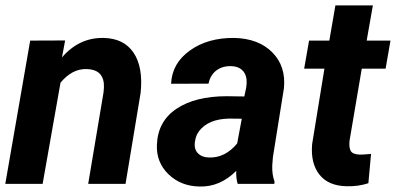

<svg xmlns="http://www.w3.org/2000/svg" viewBox="-21 -678 1460 708"><path d="M219.2 -528.8 207.5 -466.3Q271 -540 361.3 -538.1Q436 -536.6 471.7 -483.4Q507.3 -430.2 497.6 -335.9L441.9 0H304.2L360.8 -337.4Q363.3 -356.4 361.8 -372.1Q355.5 -421.9 299.3 -423.3Q245.1 -425.3 202.1 -373L136.2 0H-1.5L90.3 -528.3Z M855.5 0Q849.1 -20 850.1 -47.9Q790.5 11.7 715.3 9.8Q646 8.8 600.3 -35.4Q554.7 -79.6 557.6 -144.5Q561 -231 630.1 -277.1Q699.2 -323.2 815.4 -323.2L879.9 -322.3L886.7 -354Q889.6 -370.1 888.2 -384.8Q885.7 -407.7 870.8 -420.7Q856 -433.6 831.5 -434.1Q799.3 -435.1 776.9 -418.2Q754.4 -401.4 748 -369.6L609.9 -369.1Q613.3 -444.8 679.4 -491.9Q745.6 -539.1 842.8 -538.1Q932.6 -536.1 983.4 -484.6Q1034.2 -433.1 1025.9 -352.1L985.4 -99.1L982.9 -67.9Q981.9 -33.2 991.2 -9.3L990.7 0ZM749.5 -97.2Q809.1 -95.2 853.5 -148.9L870.6 -240.2L822.8 -240.7Q746.6 -238.8 712.9 -194.3Q700.7 -178.2 697.8 -154.8Q693.8 -128.4 708.7 -113Q723.6 -97.7 749.5 -97.2Z M1354 -658.2 1331.1 -528.3H1418.9L1400.9 -424.8H1313L1268.1 -160.2Q1265.1 -135.3 1272 -122.1Q1278.8 -108.9 1305.2 -107.9Q1313 -107.4 1347.2 -110.4L1337.4 -2.4Q1300.8 9.8 1258.3 8.8Q1190.4 7.8 1157.2 -33.7Q1124 -75.2 1129.9 -146L1175.3 -424.8H1100.6L1118.7 -528.3H1193.4L1215.8 -658.2Z"/></svg>

Font: RobotoInd
Style: Bold Italic
Weight: 700
Italic angle: -12°
Designer: Google
Version: Version 2.001150; 2014